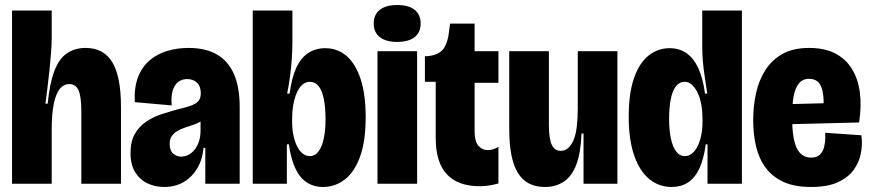

<svg xmlns="http://www.w3.org/2000/svg" viewBox="-20 -732 3470 765"><path d="M28 0V-292V-690H186V-580Q186 -558 183.5 -523.5Q181 -489 177 -450.5Q173 -412 168.5 -377.5Q164 -343 161 -319H170Q178 -400 196.5 -449Q215 -498 246.5 -519.5Q278 -541 321 -541Q393 -541 427.5 -484Q462 -427 462 -307V0H304V-290Q304 -347 293 -372Q282 -397 256 -397Q233 -397 217.5 -377Q202 -357 194 -316.5Q186 -276 186 -216V0Z M634 13Q598 13 567.5 -1.5Q537 -16 518.5 -46Q500 -76 500 -122Q500 -169 517.5 -199Q535 -229 563.5 -248Q592 -267 625 -277.5Q658 -288 687 -296Q726 -305 745.5 -313Q765 -321 772.5 -332Q780 -343 780 -360Q780 -388 765 -402.5Q750 -417 725 -417Q707 -417 692 -407Q677 -397 669 -374Q661 -351 664 -312L517 -325Q514 -383 530 -424.5Q546 -466 576 -491.5Q606 -517 646 -529Q686 -541 731 -541Q800 -541 845 -514.5Q890 -488 912.5 -436Q935 -384 935 -306V-196Q935 -163 935 -130.5Q935 -98 935 -65.5Q935 -33 935 0H798Q798 -35 798 -70.5Q798 -106 798 -143H791Q787 -97 766 -61.5Q745 -26 711.5 -6.5Q678 13 634 13ZM702 -108Q716 -108 729.5 -114.5Q743 -121 754 -134Q765 -147 772 -166.5Q779 -186 779 -212V-260L803 -269Q795 -257 780.5 -248.5Q766 -240 749.5 -234.5Q733 -229 716.5 -223.5Q700 -218 686.5 -210Q673 -202 664.5 -190Q656 -178 656 -158Q656 -132 670 -120Q684 -108 702 -108Z M1267 13Q1230 13 1202 -5.5Q1174 -24 1156.5 -61.5Q1139 -99 1131 -157H1123V0H987V-218V-690H1145V-563Q1145 -530 1142.5 -495.5Q1140 -461 1135.5 -427Q1131 -393 1124 -359H1134Q1142 -422 1160.5 -462Q1179 -502 1208.5 -521Q1238 -540 1276 -540Q1326 -540 1362 -508Q1398 -476 1417.5 -415Q1437 -354 1437 -266Q1437 -169 1414.5 -107.5Q1392 -46 1353.5 -16.5Q1315 13 1267 13ZM1214 -110Q1235 -110 1249 -128.5Q1263 -147 1270 -180Q1277 -213 1277 -256Q1277 -302 1270.5 -336Q1264 -370 1250 -388Q1236 -406 1214 -406Q1203 -406 1192.5 -400Q1182 -394 1173.5 -382Q1165 -370 1158.5 -352.5Q1152 -335 1148 -311.5Q1144 -288 1144 -260V-246Q1144 -216 1149.5 -191Q1155 -166 1164.5 -147.5Q1174 -129 1187 -119.5Q1200 -110 1214 -110Z M1484 0V-528H1642V0ZM1562 -565Q1518 -565 1493.5 -584Q1469 -603 1469 -638Q1469 -674 1493.5 -693Q1518 -712 1562 -712Q1608 -712 1632 -693Q1656 -674 1656 -638Q1656 -603 1632 -584Q1608 -565 1562 -565Z M1891 10Q1805 10 1760.5 -37.5Q1716 -85 1716 -183V-406H1673V-508H1681Q1728 -512 1746.5 -537Q1765 -562 1770 -613L1773 -638H1871V-528H1966V-402H1871V-207Q1871 -169 1886 -151.5Q1901 -134 1924 -134Q1935 -134 1946 -137.5Q1957 -141 1966 -147V-1Q1944 5 1925.5 7.5Q1907 10 1891 10Z M2151 13Q2078 13 2043.5 -43Q2009 -99 2009 -217V-528H2167V-235Q2167 -179 2178.5 -155Q2190 -131 2214 -131Q2231 -131 2243.5 -142Q2256 -153 2265 -173.5Q2274 -194 2278 -226Q2282 -258 2282 -300V-528H2440V-241V0H2305V-200H2297Q2294 -122 2276 -75.5Q2258 -29 2226 -8Q2194 13 2151 13Z M2656 13Q2605 13 2566.5 -19Q2528 -51 2506.5 -113.5Q2485 -176 2485 -267Q2485 -360 2506 -420.5Q2527 -481 2564 -510.5Q2601 -540 2648 -540Q2687 -540 2715.5 -520Q2744 -500 2762.5 -460Q2781 -420 2789 -359H2798Q2793 -393 2788 -425.5Q2783 -458 2780.5 -487.5Q2778 -517 2778 -543V-690H2936V-217V0H2799V-157H2792Q2784 -97 2766 -59.5Q2748 -22 2720.5 -4.5Q2693 13 2656 13ZM2709 -110Q2723 -110 2736 -119.5Q2749 -129 2758.5 -147.5Q2768 -166 2773.5 -191Q2779 -216 2779 -246V-260Q2779 -288 2775 -311.5Q2771 -335 2764 -352.5Q2757 -370 2748 -382Q2739 -394 2729 -400Q2719 -406 2708 -406Q2687 -406 2673 -388Q2659 -370 2652.5 -336.5Q2646 -303 2646 -257Q2646 -214 2653 -180.5Q2660 -147 2674 -128.5Q2688 -110 2709 -110Z M3212 13Q3145 13 3101 -7.5Q3057 -28 3030.5 -64Q3004 -100 2992.5 -148.5Q2981 -197 2981 -253Q2981 -310 2992.5 -361.5Q3004 -413 3030 -453.5Q3056 -494 3098.5 -517.5Q3141 -541 3204 -541Q3265 -541 3307 -519.5Q3349 -498 3374 -458Q3399 -418 3406 -363.5Q3413 -309 3403 -244L3083 -236V-316L3276 -321L3259 -271Q3264 -321 3260 -353.5Q3256 -386 3242.5 -402Q3229 -418 3204 -418Q3178 -418 3163 -399.5Q3148 -381 3142 -347.5Q3136 -314 3136 -268Q3136 -180 3154.5 -142Q3173 -104 3212 -104Q3230 -104 3241.5 -112Q3253 -120 3259 -133.5Q3265 -147 3267 -165Q3269 -183 3268 -203L3412 -193Q3417 -159 3410.5 -123Q3404 -87 3382 -56Q3360 -25 3318.5 -6Q3277 13 3212 13Z"/></svg>

Font: Bricolage Grotesque 96pt ExtraBold SemiCondensed
Style: Regular
Weight: 800
Width: 4
Version: Version 1.001;gftools[0.9.33.dev8+g029e19f]